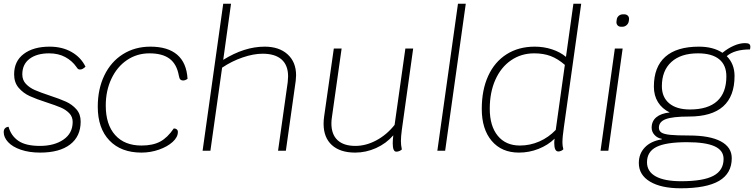

<svg xmlns="http://www.w3.org/2000/svg" viewBox="-24 -811 4059 1033"><path d="M-4 -100Q-4 -126 22 -129Q35 -81 74.5 -53.5Q114 -26 191 -26Q268 -26 317.5 -60Q367 -94 367 -155Q367 -183 348.5 -202Q330 -221 303 -232.5Q276 -244 227 -260Q171 -278 136 -294Q101 -310 76.5 -338.5Q52 -367 52 -411Q52 -482 104 -521Q156 -560 243 -560Q311 -560 361.5 -531Q412 -502 436 -452Q427 -444 420.5 -440.5Q414 -437 406 -437Q400 -437 396 -440Q392 -443 387 -451Q364 -484 327 -504Q290 -524 240 -524Q174 -524 135 -494.5Q96 -465 96 -411Q96 -380 115.5 -359.5Q135 -339 163.5 -326.5Q192 -314 243 -297Q298 -279 331 -264Q364 -249 387 -223Q410 -197 410 -157Q410 -77 353 -33.5Q296 10 192 10Q133 10 88 -5.5Q43 -21 19.5 -46.5Q-4 -72 -4 -100Z M502 -237Q502 -332 537.5 -405.5Q573 -479 637.5 -519.5Q702 -560 785 -560Q879 -560 929.5 -516.5Q980 -473 985 -387Q973 -378 961 -378Q952 -378 946.5 -383Q941 -388 938 -405Q927 -466 888.5 -495Q850 -524 780 -524Q713 -524 659.5 -488Q606 -452 575.5 -387.5Q545 -323 545 -243Q545 -141 595.5 -84.5Q646 -28 737 -28Q798 -28 837.5 -49Q877 -70 911 -120Q921 -120 927 -115Q933 -110 933 -101Q933 -73 905 -47.5Q877 -22 831.5 -6Q786 10 737 10Q627 10 564.5 -55.5Q502 -121 502 -237Z M1569 -406Q1569 -396 1567 -376L1514 0H1472L1524 -369Q1526 -391 1526 -400Q1526 -460 1491 -491Q1456 -522 1389 -522Q1340 -522 1281.5 -502Q1223 -482 1171 -447L1108 0H1066L1177 -791H1219L1177 -489Q1291 -560 1400 -560Q1478 -560 1523.5 -518.5Q1569 -477 1569 -406Z M2138 -113Q2133 -75 2133 -52Q2133 -30 2138 -7Q2133 -2 2125 1.5Q2117 5 2108 5Q2089 5 2089 -40Q2089 -58 2092 -83Q2054 -39 1999.5 -14.5Q1945 10 1887 10Q1806 10 1761.5 -30.5Q1717 -71 1717 -145Q1717 -164 1720 -185L1772 -550H1814L1762 -182Q1759 -164 1759 -147Q1759 -88 1792 -57Q1825 -26 1888 -26Q1945 -26 2001 -56Q2057 -86 2099 -139L2157 -550H2199Z M2440 -791H2482L2371 0H2329Z M3010 -128Q3002 -75 3002 -43Q3002 -26 3007 -8Q3003 -3 2995 0.5Q2987 4 2980 4Q2958 4 2958 -41Q2958 -54 2960 -65Q2924 -30 2873.5 -10Q2823 10 2768 10Q2675 10 2621.5 -53Q2568 -116 2568 -225Q2568 -327 2602.5 -402.5Q2637 -478 2701.5 -519Q2766 -560 2853 -560Q2902 -560 2946 -545.5Q2990 -531 3021 -505L3061 -791H3103ZM3015 -462Q2977 -495 2938.5 -509.5Q2900 -524 2850 -524Q2780 -524 2725.5 -486.5Q2671 -449 2641 -381.5Q2611 -314 2611 -226Q2611 -133 2654 -80.5Q2697 -28 2773 -28Q2828 -28 2878 -50Q2928 -72 2966 -112Z M3284 -550H3326L3249 0H3207ZM3293 -697 3294 -704Q3295 -717 3304.5 -725.5Q3314 -734 3328 -734H3334Q3347 -734 3354.5 -726Q3362 -718 3360 -704L3359 -697Q3357 -684 3347 -675.5Q3337 -667 3324 -667H3318Q3305 -667 3298 -675.5Q3291 -684 3293 -697Z M4011 -545Q3928 -545 3886 -509Q3928 -467 3928 -402Q3928 -184 3683 -184Q3595 -184 3558 -170Q3521 -156 3521 -124Q3521 -107 3534.5 -98Q3548 -89 3582 -85.5Q3616 -82 3683 -82Q3795 -82 3854 -50.5Q3913 -19 3913 40Q3913 122 3845 162Q3777 202 3638 202Q3533 202 3473 166Q3413 130 3413 66Q3413 16 3445.5 -18Q3478 -52 3536 -61L3537 -64Q3513 -68 3497.5 -85Q3482 -102 3482 -124Q3482 -159 3507 -180Q3532 -201 3579 -206Q3538 -226 3516 -261.5Q3494 -297 3494 -345Q3494 -451 3555.5 -505.5Q3617 -560 3736 -560Q3813 -560 3863 -527Q3892 -551 3924 -565Q3956 -579 3984 -579Q4000 -579 4006.5 -574.5Q4013 -570 4013 -559Q4013 -553 4011 -545ZM3884 -400Q3884 -461 3845 -492.5Q3806 -524 3731 -524Q3639 -524 3588 -477.5Q3537 -431 3537 -347Q3537 -288 3576.5 -255Q3616 -222 3688 -222Q3785 -222 3834.5 -267Q3884 -312 3884 -400ZM3672 -46Q3559 -46 3508 -20.5Q3457 5 3457 62Q3457 112 3504 138Q3551 164 3641 164Q3759 164 3814 135Q3869 106 3869 44Q3869 -2 3820.5 -24Q3772 -46 3672 -46Z"/></svg>

Font: Krub ExtraLight
Style: Italic
Weight: 275
Italic angle: -8°
Designer: Ekaluck Peanpanawate
Foundry: Cadson Demak Co.,Ltd.
Version: Version 1.000; ttfautohint (v1.6)